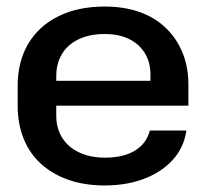

<svg xmlns="http://www.w3.org/2000/svg" viewBox="-20 -558 628 587"><path d="M300 9Q239 9 190 -8Q141 -25 106 -56.5Q71 -88 52.5 -133.5Q34 -179 34 -235V-295Q34 -370 66.5 -424.5Q99 -479 159 -508.5Q219 -538 300 -538Q359 -538 406 -521.5Q453 -505 486.5 -473Q520 -441 538 -397Q556 -353 556 -298V-235H134V-311H452L440 -294V-330Q440 -368 422.5 -396Q405 -424 374 -439Q343 -454 300 -454Q254 -454 220.5 -438Q187 -422 169.5 -393Q152 -364 152 -325V-204Q152 -166 170 -137Q188 -108 222 -92Q256 -76 301 -76Q357 -76 392.5 -97.5Q428 -119 438 -159H550Q542 -106 507.5 -68.5Q473 -31 419.5 -11Q366 9 300 9Z"/></svg>

Font: Hubot Sans Medium
Style: Regular
Weight: 500
Designer: Deni Anggara
Foundry: GitHub, Inc., Subsidiary of Microsoft Corporation
Version: Version 2.000